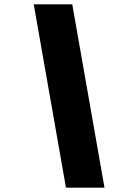

<svg xmlns="http://www.w3.org/2000/svg" viewBox="-20 -790 524 882"><path d="M283 72 135 -770H312L460 72Z"/></svg>

Font: Exo Thin ExtraBold
Style: Italic
Weight: 800
Italic angle: -9°
Version: Version 2.000